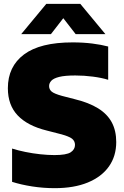

<svg xmlns="http://www.w3.org/2000/svg" viewBox="-20 -971 647 1001"><path d="M265.5 10Q205.5 10 147.8 1Q90 -8 43 -23V-196.5Q74.5 -186.5 112.5 -178.8Q150.5 -171 190 -166.8Q229.5 -162.5 264 -162.5Q326.5 -162.5 348.8 -177.2Q371 -192 371 -215.5Q371 -235.5 355.5 -248Q340 -260.5 289.5 -273.5L223.5 -290.5Q124 -315 72.5 -369Q21 -423 21 -511Q21 -624 105 -687Q189 -750 358.5 -750Q414 -750 461.2 -744Q508.5 -738 544 -728.5V-555Q510.5 -565.5 464.5 -571.5Q418.5 -577.5 372.5 -577.5Q318 -577.5 288.5 -570Q259 -562.5 247.5 -550Q236 -537.5 236 -522.5Q236 -505 249 -493.8Q262 -482.5 303.5 -471L369.5 -454Q443.5 -436 491.5 -406.2Q539.5 -376.5 562.8 -333Q586 -289.5 586 -230.5Q586 -157 547.8 -103Q509.5 -49 437.8 -19.5Q366 10 265.5 10ZM90.5 -793 221.5 -951H398.5L529.5 -793H374.5L295 -895.5H325L245.5 -793Z"/></svg>

Font: Encode Sans SC Black
Style: Regular
Weight: 900
Version: Version 3.002